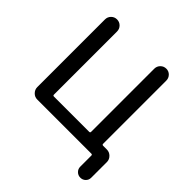

<svg xmlns="http://www.w3.org/2000/svg" viewBox="-229 -905 1240 1240"><g transform="rotate(45 391.5 -284.5)"><path d="M138.7 0Q115.2 0 98.6 -17.1Q82 -34.2 82 -56.6V-674.8Q82 -698.2 98.1 -714.4Q114.3 -730.5 137.2 -730.5Q160.2 -730.5 176.3 -714.4Q192.4 -698.2 192.4 -674.8V-98.6Q192.4 -89.8 201.2 -89.8H523.4Q532.2 -89.8 532.2 -98.6V-674.8Q532.2 -698.2 548.3 -714.4Q564.5 -730.5 587.4 -730.5Q610.4 -730.5 626 -714.4Q641.6 -698.2 641.6 -674.8V-98.6Q641.6 -89.8 651.4 -89.8H684.6Q708 -89.8 725.1 -72.8Q742.2 -55.7 742.2 -33.2V110.4Q742.2 131.8 727.5 146Q712.9 160.2 691.9 160.2Q670.9 160.2 656.2 145.5Q641.6 130.9 641.6 110.4V8.8Q641.6 0 632.8 0Z"/></g></svg>

Font: Rounded Mgen+ 2p medium
Style: Regular
Weight: 500
Designer: [Source Han Sans]
Ryoko NISHIZUKA  (kana & ideographs); Paul D. Hunt (Latin, Greek & Cyrillic); Wenlong ZHANG  (bopomofo
Version: Version 1.059.20150602